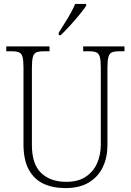

<svg xmlns="http://www.w3.org/2000/svg" viewBox="-20 -951 670 981"><path d="M315 10Q250 10 202 -12.5Q154 -35 127 -84.5Q100 -134 100 -214V-607Q100 -643 95 -660.5Q90 -678 77 -683.5Q64 -689 40 -689H12V-714H233V-689H203Q179 -689 166 -683.5Q153 -678 148 -660Q143 -642 143 -605V-210Q143 -112 190.5 -67Q238 -22 318 -22Q380 -22 419 -48.5Q458 -75 476.5 -118Q495 -161 495 -211V-606Q495 -642 490 -660Q485 -678 472 -683.5Q459 -689 435 -689H405V-714H616V-689H589Q565 -689 552 -683.5Q539 -678 534 -660Q529 -642 529 -605V-210Q529 -147 505.5 -97.5Q482 -48 434.5 -19Q387 10 315 10ZM280 -784Q302 -818 326 -857.5Q350 -897 364 -931H420V-921Q409 -904 386 -876Q363 -848 337 -819.5Q311 -791 290 -771H280Z"/></svg>

Font: Noto Serif Lao SemiCondensed ExtraLight
Style: Regular
Weight: 200
Width: 4
Designer: Monotype Design Team
Foundry: Monotype Imaging Inc.
Version: Version 2.003; ttfautohint (v1.8.4.7-5d5b)